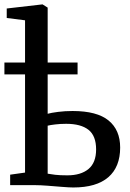

<svg xmlns="http://www.w3.org/2000/svg" viewBox="-23 -839 590 870"><path d="M309 10.5Q291.5 10.5 258.5 7.8Q225.5 5 192 2.5Q158.5 0 139 0H23V-47.5L90.5 -57V-502H-3V-555.5H90.5V-747L7.5 -757.5V-800.5L168 -819H170L193 -804.5V-555.5H328.5V-502H193V-323.5Q209 -328 240 -332Q271 -336 306 -336Q416.5 -336 469 -293Q521.5 -250 521.5 -170.5Q521.5 -82.5 467.8 -36Q414 10.5 309 10.5ZM282 -44.5Q343.5 -44.5 378 -73.2Q412.5 -102 412.5 -162Q412.5 -223.5 378 -250.8Q343.5 -278 277 -278Q250.5 -278 227.5 -275.2Q204.5 -272.5 193 -269.5V-52Q206 -49.5 227 -47Q248 -44.5 282 -44.5Z"/></svg>

Font: Merriweather
Style: Regular
Weight: 400
Designer: Eben Sorkin
Foundry: Eben Sorkin
Version: Version 2.100; ttfautohint (v1.7.19-72a1) -l 8 -r 50 -G 200 